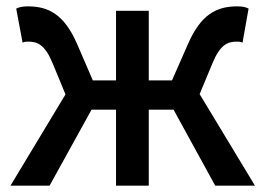

<svg xmlns="http://www.w3.org/2000/svg" viewBox="-20 -584 834 604"><path d="M608 -288 648 -384C672 -443 696 -453 724 -453C732 -453 736 -453 743 -450L762 -557C753 -562 741 -564 726 -564C661 -564 612 -538 572 -447L521 -331H448V-550H345V-331H272L222 -447C182 -538 133 -564 68 -564C53 -564 41 -562 31 -557L51 -450C58 -453 62 -453 70 -453C98 -453 122 -443 146 -384L186 -287L13 0H136L268 -239H345V0H448V-239H526L657 0H782Z"/></svg>

Font: Spoqa Han Sans Neo Medium
Style: Regular
Weight: 500
Designer: [Spoqa Han Sans Neo] Dong-huui Kim  Younghwa Kang  Yujin Lee  [Noto Sans] Ryoko NISHIZUKA  (kana & ideographs); Paul D. 
Foundry: Spoqa (http://www.spoqa-han-sans.com)
Version: Version 1.000